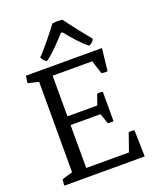

<svg xmlns="http://www.w3.org/2000/svg" viewBox="-174 -1092 1012 1201"><g transform="rotate(-20 332.5 -491.0)"><path d="M42.5 -4.4 44.9 0H578.1L573.7 -175.8C551.8 -180.7 535.6 -175.8 535.6 -175.8L494.1 -57.1H209.5V-342.8H408.2L432.6 -273.9C451.7 -270.5 470.2 -273.9 470.2 -273.9V-470.2C470.2 -470.2 448.2 -474.1 432.6 -470.2L408.2 -400.9H209.5V-671.4H473.1L501.5 -582.5C501.5 -582.5 520 -576.7 542 -580.1L558.6 -728.5H52.7L45.9 -687L49.3 -680.2L117.2 -664.1V-62.5L46.9 -41.5ZM208 -770C248 -795.4 316.9 -867.7 348.6 -904.8H360.8C390.6 -866.7 447.3 -799.8 488.3 -770C509.3 -778.3 516.6 -784.2 524.4 -803.7C512.2 -816.4 404.8 -951.2 388.2 -978.5C365.2 -982.9 342.3 -982.9 319.3 -978.5C309.1 -962.4 203.6 -829.1 175.3 -805.2C188.5 -781.7 193.8 -775.9 208 -770Z"/></g></svg>

Font: Trykker
Style: Regular
Weight: 400
Designer: Magnus Gaarde
Foundry: Magnus Gaarde
Version: Version 1.001